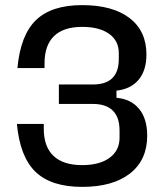

<svg xmlns="http://www.w3.org/2000/svg" viewBox="-20 -720 652 750"><path d="M46 -236H151V-217Q151 -147 189 -111Q227 -75 301 -75Q369 -75 408 -103.5Q447 -132 447 -182V-210Q447 -262 420.5 -288Q394 -314 343 -314H210V-390H343Q444 -390 444 -489V-513Q444 -561 406 -588Q368 -615 301 -615Q228 -615 191 -579Q154 -543 154 -473V-454H48Q60 -583 120.5 -641.5Q181 -700 301 -700Q420 -700 486 -649.5Q552 -599 552 -507Q552 -445 521.5 -408.5Q491 -372 435 -366V-338Q492 -333 523.5 -294.5Q555 -256 555 -190Q555 -95 488 -42.5Q421 10 301 10Q180 10 119 -48.5Q58 -107 46 -236Z"/></svg>

Font: Mozilla Headline BETA
Style: Regular
Weight: 400
Designer: Studio DRAMA
Foundry: Studio DRAMA
Version: Version 0.100